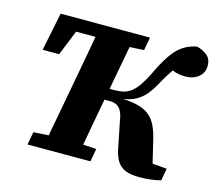

<svg xmlns="http://www.w3.org/2000/svg" viewBox="-99 -795 1052 932"><g transform="rotate(15 427.5 -329.5)"><path d="M674 13Q631 13 603.5 2Q576 -9 560 -35.5Q544 -62 536 -110L511 -235Q507 -260 498 -276Q489 -292 475 -299.5Q461 -307 439 -307H331L342 -364H447Q473 -364 493.5 -369Q514 -374 531.5 -387.5Q549 -401 565.5 -424.5Q582 -448 600 -484Q622 -531 642 -564Q662 -597 682 -618.5Q702 -640 726 -653Q750 -666 781 -672Q811 -665 833 -647Q855 -629 855 -595Q855 -560 829 -538.5Q803 -517 763 -517Q727 -517 700 -528.5Q673 -540 660 -549L716 -556Q705 -541 695 -526.5Q685 -512 673.5 -493.5Q662 -475 647 -447Q631 -418 614 -397Q597 -376 576.5 -362Q556 -348 531 -340.5Q506 -333 475 -331L473 -334Q530 -334 567.5 -325.5Q605 -317 629.5 -298.5Q654 -280 669 -249.5Q684 -219 694 -174L727 -36L625 -76L792 -61L781 0Q759 6 731.5 9.5Q704 13 674 13ZM61 -463 100 -655H366V-590H124L215 -640L144 -463ZM109 0 121 -65 255 -73H314L437 -65L425 0ZM184 0 250 -356Q264 -430 277.5 -505Q291 -580 304 -655H478L412 -299Q398 -224 384.5 -149Q371 -74 358 0ZM393 -582 394 -655H549L537 -589L408 -582Z"/></g></svg>

Font: Source Serif 4 ExtraBold
Style: Italic
Weight: 800
Italic angle: -12°
Designer: Frank Grießhammer
Foundry: Adobe Systems Incorporated
Version: Version 4.004;hotconv 1.0.116;makeotfexe 2.5.65601